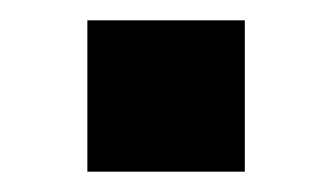

<svg xmlns="http://www.w3.org/2000/svg" viewBox="-20 -169 327 189"><path d="M66 0V-149H221V0Z"/></svg>

Font: Nunito Sans 10pt SemiExpanded
Style: Bold
Weight: 700
Width: 6
Designer: Vernon Adams
Foundry: Vernon Adams
Version: Version 3.101;gftools[0.9.27]